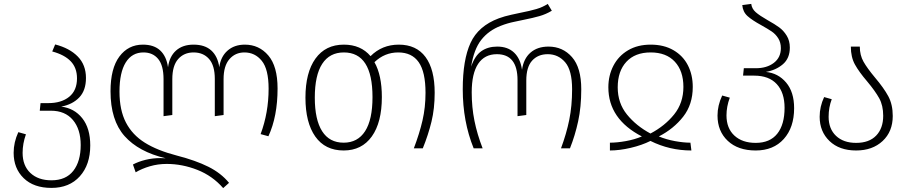

<svg xmlns="http://www.w3.org/2000/svg" viewBox="-20 -761 4666 985"><path d="M443 -15Q443 84 389.5 143.5Q336 203 244 203Q153 203 101.5 153Q50 103 50 23Q50 -31 74 -83L113 -72Q96 -24 96 23Q96 89 136 126.5Q176 164 244 164Q318 164 356 115.5Q394 67 394 -17Q394 -98 354 -145.5Q314 -193 241 -193H184L188 -232H228Q295 -232 335 -264.5Q375 -297 375 -359Q375 -413 343 -446.5Q311 -480 248 -497L263 -533Q337 -514 379 -471Q421 -428 421 -361Q421 -297 386.5 -261Q352 -225 294 -214Q361 -206 402 -154.5Q443 -103 443 -15Z M1404 -307Q1404 -164 1357 -62L1317 -73Q1358 -183 1358 -306Q1358 -406 1323 -449Q1288 -492 1234 -492Q1187 -492 1157 -457.5Q1127 -423 1127 -355V-171L1082 -165V-356Q1082 -425 1052.5 -458.5Q1023 -492 973 -492Q924 -492 894 -458Q864 -424 864 -355V-171L819 -165V-355Q819 -425 791.5 -458.5Q764 -492 716 -492Q657 -492 625 -440.5Q593 -389 593 -291Q593 -196 626 -132.5Q659 -69 723 -29Q787 11 887 37Q984 62 1049 94.5Q1114 127 1155 177L1125 204Q1070 141 992.5 110.5Q915 80 835 80Q790 80 749 92Q708 104 676 123L662 83Q690 68 726.5 59Q763 50 803 50Q821 50 830 51Q691 18 619 -63Q547 -144 547 -293Q547 -410 592.5 -471Q638 -532 713 -532Q770 -532 802 -502Q834 -472 842 -416Q849 -471 883 -501.5Q917 -532 973 -532Q1031 -532 1064 -502Q1097 -472 1105 -416Q1112 -470 1147 -501Q1182 -532 1236 -532Q1309 -532 1356.5 -476.5Q1404 -421 1404 -307Z M2210 -285Q2210 -204 2193.5 -136.5Q2177 -69 2149 0H2103Q2132 -76 2147.5 -143Q2163 -210 2163 -285Q2163 -392 2128 -442Q2093 -492 2023 -492Q1953 -492 1901 -442Q1939 -375 1939 -263Q1939 -133 1887.5 -61Q1836 11 1743 11Q1648 11 1597.5 -60.5Q1547 -132 1547 -260Q1547 -389 1598.5 -460.5Q1650 -532 1744 -532Q1831 -532 1881 -473Q1940 -532 2026 -532Q2116 -532 2163 -468.5Q2210 -405 2210 -285ZM1891 -263Q1891 -492 1744 -492Q1671 -492 1633 -433.5Q1595 -375 1595 -260Q1595 -147 1632.5 -88Q1670 -29 1743 -29Q1815 -29 1853 -88Q1891 -147 1891 -263Z M2354 -303Q2354 -454 2394 -541Q2434 -628 2539 -667Q2569 -678 2604 -685.5Q2639 -693 2648 -695Q2699 -705 2731.5 -714.5Q2764 -724 2790 -741L2811 -706Q2781 -688 2748 -678.5Q2715 -669 2665 -659Q2657 -657 2620 -649.5Q2583 -642 2550 -629Q2487 -605 2449 -556.5Q2411 -508 2397 -419Q2416 -475 2449.5 -498.5Q2483 -522 2531 -522Q2585 -522 2617.5 -491Q2650 -460 2658 -403Q2666 -460 2701.5 -491Q2737 -522 2794 -522Q2867 -522 2914.5 -468Q2962 -414 2962 -303Q2962 -212 2946 -138.5Q2930 -65 2904 0H2858Q2886 -75 2900.5 -146.5Q2915 -218 2915 -303Q2915 -400 2879.5 -441.5Q2844 -483 2790 -483Q2740 -483 2710 -450Q2680 -417 2680 -348V-171L2635 -165V-350Q2635 -483 2529 -483Q2466 -483 2433 -433.5Q2400 -384 2400 -287Q2400 -211 2414 -141.5Q2428 -72 2456 0H2410Q2354 -138 2354 -303Z M3318 -532Q3386 -532 3435 -503.5Q3484 -475 3509 -426Q3534 -377 3534 -315Q3534 -225 3485 -162.5Q3436 -100 3360 -61Q3399 -45 3443 -37Q3487 -29 3522 -29L3527 11Q3415 11 3317 -38Q3273 -16 3215.5 -2.5Q3158 11 3109 11V-29Q3145 -29 3190 -37Q3235 -45 3273 -61Q3101 -150 3101 -313Q3101 -374 3127 -424Q3153 -474 3202 -503Q3251 -532 3318 -532ZM3317 -76Q3391 -115 3438.5 -174Q3486 -233 3486 -315Q3486 -397 3442 -444.5Q3398 -492 3318 -492Q3238 -492 3193.5 -444Q3149 -396 3149 -313Q3149 -232 3196.5 -173.5Q3244 -115 3317 -76Z M4054 -206Q4054 -107 4001 -48Q3948 11 3857 11Q3766 11 3713.5 -38.5Q3661 -88 3661 -168Q3661 -220 3685 -271L3724 -260Q3707 -214 3707 -169Q3707 -103 3747.5 -65.5Q3788 -28 3857 -28Q3930 -28 3967.5 -75Q4005 -122 4005 -208Q4005 -286 3965 -329.5Q3925 -373 3849 -373H3792L3796 -411H3858Q3914 -411 3950 -438.5Q3986 -466 3986 -514Q3986 -543 3972.5 -564.5Q3959 -586 3939 -599.5Q3919 -613 3885 -632Q3839 -657 3815 -678.5Q3791 -700 3788 -735L3834 -741Q3837 -716 3857 -698.5Q3877 -681 3919 -657Q3955 -637 3977.5 -620.5Q4000 -604 4016 -578Q4032 -552 4032 -517Q4032 -462 3996.5 -431.5Q3961 -401 3909 -392Q3972 -386 4013 -337.5Q4054 -289 4054 -206Z M4469 -363Q4514 -310 4537 -267.5Q4560 -225 4560 -166Q4560 -86 4508 -37.5Q4456 11 4372 11Q4286 11 4235.5 -37.5Q4185 -86 4185 -162Q4185 -214 4208 -263L4247 -252Q4231 -210 4231 -162Q4231 -100 4269 -64Q4307 -28 4372 -28Q4439 -28 4475 -65.5Q4511 -103 4511 -167Q4511 -220 4490.5 -257Q4470 -294 4429 -343Q4387 -392 4366 -430Q4345 -468 4345 -522H4391Q4391 -478 4410 -444.5Q4429 -411 4469 -363Z"/></svg>

Font: FiraGO ExtraLight
Style: Regular
Weight: 200
Designer: bBox Type
Foundry: bBox Type GmbH
Version: Version 1.001